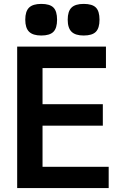

<svg xmlns="http://www.w3.org/2000/svg" viewBox="-20 -964 640 984"><path d="M68 -725H523V-615H198V-430H507V-320H198V-109H537V0H68ZM109.5 -863Q109.5 -906 129 -925Q148.5 -944 191.5 -944Q235.5 -944 254 -925.2Q272.5 -906.5 272.5 -863Q272.5 -820 253.8 -801Q235 -782 191.5 -782Q149 -782 129.2 -801.2Q109.5 -820.5 109.5 -863ZM327 -863Q327 -906 346.5 -925Q366 -944 409 -944Q453 -944 471.5 -925.2Q490 -906.5 490 -863Q490 -820 471.2 -801Q452.5 -782 409 -782Q366.5 -782 346.8 -801.2Q327 -820.5 327 -863Z"/></svg>

Font: JuliaMono
Style: Bold
Weight: 700
Monospace: yes
Designer: cormullion
Foundry: corm
Version: Version 0.055; ttfautohint (v1.8.4)